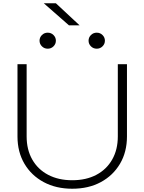

<svg xmlns="http://www.w3.org/2000/svg" viewBox="-20 -1143 884 1175"><path d="M143 -308Q143 -227 177.5 -166.5Q212 -106 275 -73Q338 -40 422 -40Q507 -40 569.5 -73Q632 -106 666.5 -166.5Q701 -227 701 -308V-750H757V-308Q757 -213 714.5 -141Q672 -69 597 -28.5Q522 12 422 12Q323 12 247.5 -28.5Q172 -69 129.5 -141Q87 -213 87 -308V-750H143ZM272 -845Q251 -845 236.5 -859.5Q222 -874 222 -894Q222 -914 236.5 -928.5Q251 -943 272 -943Q293 -943 307.5 -928.5Q322 -914 322 -894Q322 -874 307.5 -859.5Q293 -845 272 -845ZM572 -845Q551 -845 536.5 -859.5Q522 -874 522 -894Q522 -914 536.5 -928.5Q551 -943 572 -943Q593 -943 607.5 -928.5Q622 -914 622 -894Q622 -874 607.5 -859.5Q593 -845 572 -845ZM322 -1123 467 -988H402L248 -1123Z"/></svg>

Font: Unbounded ExtraLight
Style: Regular
Weight: 250
Designer: Luke Prowse, Jean-Baptiste Morizot, Fátima Lázaro, Florian Runge
Foundry: NaN
Version: Version 1.701;gftools[0.9.28.dev5+ged2979d]